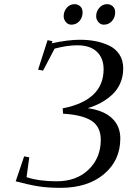

<svg xmlns="http://www.w3.org/2000/svg" viewBox="-20 -902 618 932"><path d="M56.2 -22 97.2 -143.1 122.1 -138.2 108.9 -42Q169.9 -22 254.9 -22Q351.6 -22 410.4 -79.1Q469.2 -136.2 469.2 -223.1Q469.2 -286.6 424.3 -315.7Q379.4 -344.7 286.1 -350.1L284.2 -376Q482.9 -415 482.9 -565.9Q482.9 -619.6 450.2 -650.9Q417.5 -682.1 355 -682.1Q306.2 -682.1 245.1 -666L189 -559.1L165 -564L210.9 -707L234.9 -702.1L231 -691.9Q311.5 -709 367.2 -709Q407.7 -709 442.6 -702.4Q477.5 -695.8 509.3 -680.9Q541 -666 559.6 -637.7Q578.1 -609.4 578.1 -569.8Q578.1 -530.3 563.5 -497.3Q548.8 -464.4 523.4 -441.4Q498 -418.5 469 -402.8Q439.9 -387.2 405.8 -377Q484.4 -365.7 524.2 -327.6Q564 -289.6 564 -230Q564 -123 484.6 -56.6Q405.3 9.8 273.9 9.8Q210.9 9.8 164.6 2.2Q118.2 -5.4 56.2 -22ZM289.1 -823.2Q289.1 -846.7 304.2 -864.3Q319.3 -881.8 341.8 -881.8Q357.9 -881.8 369.4 -871.3Q380.9 -860.8 380.9 -841.8Q380.9 -816.9 365.5 -799.6Q350.1 -782.2 326.2 -782.2Q310.5 -782.2 299.8 -794.9Q289.1 -807.6 289.1 -823.2ZM446.8 -823.2Q446.8 -846.7 462.2 -864.3Q477.5 -881.8 500 -881.8Q516.1 -881.8 527.6 -871.3Q539.1 -860.8 539.1 -841.8Q539.1 -817.4 523.4 -799.8Q507.8 -782.2 483.9 -782.2Q468.3 -782.2 457.5 -794.9Q446.8 -807.6 446.8 -823.2Z"/></svg>

Font: Dehuti Alt
Style: Bold-Italic
Weight: 700
Version: Version 1.2